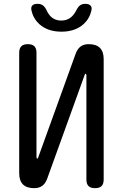

<svg xmlns="http://www.w3.org/2000/svg" viewBox="-20 -970 640 1000"><path d="M520 -662V-35Q520 -12 509 -1Q498 10 475 10Q452 10 441 -1Q430 -12 430 -35V-580Q428 -586 426 -586Q424 -586 423 -584.5Q422 -583 421 -580L226 -40Q217 -15 200.5 -2.5Q184 10 158 10Q119 10 99.5 -9.5Q80 -29 80 -68V-695Q80 -718 91 -729Q102 -740 125 -740Q148 -740 159 -729Q170 -718 170 -695V-150Q172 -144 174 -144Q176 -144 177 -145.5Q178 -147 179 -150L374 -690Q383 -715 399.5 -727.5Q416 -740 442 -740Q481 -740 500.5 -720.5Q520 -701 520 -662ZM144 -915Q140 -932 148 -941Q156 -950 175 -950Q186 -950 194 -947Q202 -944 207 -939Q217 -930 222 -918Q227 -906 235 -895Q258 -863 299 -863Q340 -863 364 -895Q372 -905 377.5 -916.5Q383 -928 391 -937Q397 -943 404.5 -946.5Q412 -950 424 -950Q443 -950 451.5 -941Q460 -932 456 -915Q447 -874 416 -845Q372 -805 300 -805Q228 -805 184 -845Q153 -874 144 -915Z"/></svg>

Font: Maple Mono NF CN
Style: Regular
Weight: 400
Monospace: yes
Designer: subframe7536
Version: Version 7.000